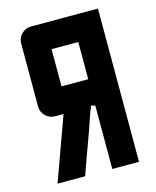

<svg xmlns="http://www.w3.org/2000/svg" viewBox="-107 -774 686 847"><g transform="rotate(-15 236.0 -350.0)"><path d="M300 -580H178V-410H300ZM422 0H300V-290Q296 -291 291 -292Q286 -293 283 -293V-298Q269 -263 256.5 -225Q244 -187 230 -150Q216 -113 202.5 -74.5Q189 -36 176 0H50L155 -290H116Q91 -290 73 -308Q55 -326 55 -350V-640Q55 -664 73 -682Q91 -700 116 -700H422Z"/></g></svg>

Font: Tschichold
Style: Bold
Weight: 700
Designer: Peter Wiegel
Foundry: Peter Wiegel
Version: Version 1.000; ttfautohint (v1.3)